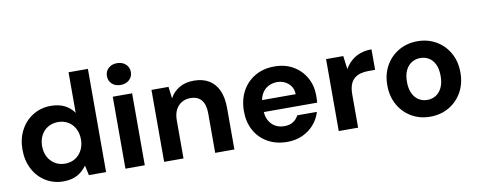

<svg xmlns="http://www.w3.org/2000/svg" viewBox="-63 -1016 3281 1319"><g transform="rotate(-10 1577.5 -356.0)"><path d="M290 12Q222 12 167 -22Q112 -56 81 -115.5Q50 -175 50 -251Q50 -327 81.5 -386.5Q113 -446 168.5 -480Q224 -514 293 -514Q348 -514 388.5 -494Q429 -474 454 -437V-720H589V0H469L454 -69Q439 -48 416.5 -29Q394 -10 363 1Q332 12 290 12ZM322 -106Q362 -106 392.5 -124.5Q423 -143 440.5 -176Q458 -209 458 -251Q458 -294 440.5 -327Q423 -360 392.5 -378Q362 -396 322 -396Q284 -396 253 -378Q222 -360 204.5 -327Q187 -294 187 -252Q187 -209 204.5 -176Q222 -143 253 -124.5Q284 -106 322 -106Z M724 0V-502H859V0ZM792 -572Q755 -572 732 -593.5Q709 -615 709 -648Q709 -681 732 -702.5Q755 -724 792 -724Q829 -724 852.5 -702.5Q876 -681 876 -648Q876 -615 852.5 -593.5Q829 -572 792 -572Z M994 0V-502H1113L1123 -420Q1146 -463 1188.5 -488.5Q1231 -514 1290 -514Q1353 -514 1396 -488Q1439 -462 1461.5 -412Q1484 -362 1484 -288V0H1350V-276Q1350 -336 1324.5 -368Q1299 -400 1246 -400Q1212 -400 1185.5 -384Q1159 -368 1144 -338.5Q1129 -309 1129 -266V0Z M1852 12Q1776 12 1717.5 -20.5Q1659 -53 1626.5 -111.5Q1594 -170 1594 -246Q1594 -325 1626 -385Q1658 -445 1716.5 -479.5Q1775 -514 1852 -514Q1927 -514 1983 -481.5Q2039 -449 2070.5 -393Q2102 -337 2102 -266Q2102 -256 2101.5 -243.5Q2101 -231 2100 -218H1690V-301H1965Q1963 -348 1931 -376.5Q1899 -405 1853 -405Q1818 -405 1789 -389Q1760 -373 1743.5 -341.5Q1727 -310 1727 -262V-233Q1727 -192 1742.5 -161.5Q1758 -131 1786 -114.5Q1814 -98 1851 -98Q1888 -98 1912.5 -114Q1937 -130 1950 -156H2087Q2073 -108 2040 -70Q2007 -32 1959 -10Q1911 12 1852 12Z M2212 0V-502H2332L2344 -409Q2363 -442 2390 -465.5Q2417 -489 2452.5 -501.5Q2488 -514 2531 -514V-371H2486Q2456 -371 2430.5 -364.5Q2405 -358 2386 -342Q2367 -326 2357 -299Q2347 -272 2347 -231V0Z M2849 12Q2777 12 2719.5 -21.5Q2662 -55 2628.5 -114.5Q2595 -174 2595 -251Q2595 -329 2628.5 -388Q2662 -447 2720 -480.5Q2778 -514 2850 -514Q2923 -514 2980.5 -480.5Q3038 -447 3071.5 -388Q3105 -329 3105 -251Q3105 -174 3071.5 -114.5Q3038 -55 2980 -21.5Q2922 12 2849 12ZM2849 -105Q2882 -105 2908.5 -121Q2935 -137 2951 -170Q2967 -203 2967 -251Q2967 -300 2951.5 -332.5Q2936 -365 2909.5 -381Q2883 -397 2850 -397Q2818 -397 2791 -381Q2764 -365 2748 -332.5Q2732 -300 2732 -251Q2732 -203 2748 -170Q2764 -137 2790.5 -121Q2817 -105 2849 -105Z"/></g></svg>

Font: DM Sans 16pt
Style: Bold
Weight: 700
Version: Version 4.004;gftools[0.9.30]